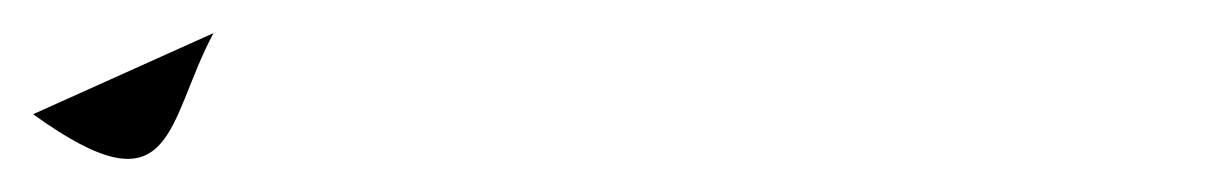

<svg xmlns="http://www.w3.org/2000/svg" viewBox="-129 -20 734 116"><path d="M0 0C-29 54 -23 111 -109 49Z"/></svg>

Font: CiSf OpenHand
Style: BdExt
Weight: 400
Foundry: Cannot Into Space Fonts
Version: Version 0.7892